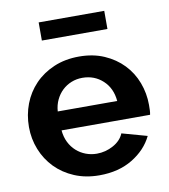

<svg xmlns="http://www.w3.org/2000/svg" viewBox="-82 -786 762 865"><g transform="rotate(-10 299.5 -353.0)"><path d="M304 10Q241 10 190 -11.5Q139 -33 103 -70Q67 -107 47.5 -156Q28 -205 28 -259Q28 -315 47 -364.5Q66 -414 102 -451.5Q138 -489 189.5 -511Q241 -533 305 -533Q369 -533 419.5 -511Q470 -489 505.5 -452Q541 -415 559.5 -366Q578 -317 578 -264Q578 -251 577.5 -239Q577 -227 575 -219H170Q173 -188 185 -164Q197 -140 216 -123Q235 -106 259 -97Q283 -88 309 -88Q349 -88 384.5 -107.5Q420 -127 433 -159L548 -127Q519 -67 455.5 -28.5Q392 10 304 10ZM440 -306Q435 -365 396.5 -400.5Q358 -436 303 -436Q276 -436 252.5 -426.5Q229 -417 211 -400Q193 -383 181.5 -359Q170 -335 168 -306ZM153 -633V-716H453V-633Z"/></g></svg>

Font: Oxford Sans
Style: Bold
Weight: 700
Designer: Matt McInerney, Pablo Impallari, Rodrigo Fuenzalida
Foundry: Matt McInerney, Pablo Impallari, Rodrigo Fuenzalida
Version: Version 3.000g; ttfautohint (v1.5) -l 8 -r 28 -G 28 -x 14 -D